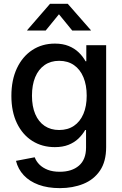

<svg xmlns="http://www.w3.org/2000/svg" viewBox="-20 -764 635 997"><path d="M291 212.9Q227.5 212.9 180.2 195.3Q132.8 177.7 103.3 146Q73.7 114.3 63 71.3L160.2 52.7Q168 73.7 184.8 90.6Q201.7 107.4 227.8 117.7Q253.9 127.9 290.5 127.9Q353 127.9 389.9 96.2Q426.8 64.5 426.8 2V-88.9H422.4Q408.2 -64.5 387 -44.2Q365.7 -23.9 335.7 -12Q305.7 0 264.6 0Q198.7 0 147.7 -32.2Q96.7 -64.5 67.9 -124.3Q39.1 -184.1 39.1 -266.1Q39.1 -348.6 67.9 -409.7Q96.7 -470.7 147.7 -504.2Q198.7 -537.6 265.1 -537.6Q306.2 -537.6 336.7 -525.1Q367.2 -512.7 388.9 -491.7Q410.6 -470.7 424.3 -445.8H428.2V-529.3H531.2V0Q531.2 74.7 499.3 121.8Q467.3 168.9 412.6 190.9Q357.9 212.9 291 212.9ZM287.1 -88.9Q332 -88.9 364 -110.6Q396 -132.3 413.1 -172.4Q430.2 -212.4 430.2 -267.1Q430.2 -321.8 413.3 -362.5Q396.5 -403.3 364.3 -425.8Q332 -448.2 287.1 -448.2Q243.2 -448.2 211.4 -426Q179.7 -403.8 162.8 -363.3Q146 -322.8 146 -267.1Q146 -211.4 163.1 -171.4Q180.2 -131.3 211.9 -110.1Q243.7 -88.9 287.1 -88.9ZM217.3 -605.5H121.1V-607.4L239.7 -744.1H332L451.7 -607.4V-605.5H355L286.1 -689.9Z"/></svg>

Font: Inter 24pt Medium
Style: Regular
Weight: 500
Designer: Rasmus Andersson
Foundry: rsms
Version: Version 4.001;git-66647c0bb